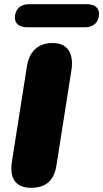

<svg xmlns="http://www.w3.org/2000/svg" viewBox="-20 -885 492 915"><path d="M128 10C199 10 238 -25 249 -97L320 -548C333 -628 304 -680 231 -680C160 -680 119 -639 108 -567L37 -116C24 -36 54 10 128 10ZM110 -755H386C427 -755 452 -781 452 -819C452 -848 431 -865 393 -865H117C76 -865 51 -839 51 -801C51 -772 72 -755 110 -755Z"/></svg>

Font: SN Pro Black
Style: Italic
Weight: 900
Italic angle: -9°
Designer: Tobias Whetton
Foundry: Supernotes
Version: Version 1.001;Glyphs 3.2 (3249)